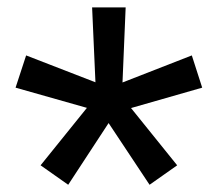

<svg xmlns="http://www.w3.org/2000/svg" viewBox="-20 -720 586 518"><path d="M228.5 -700H319L310.5 -497.5L497.5 -570.5L525.5 -483.5L333.5 -428.5L458 -274L383.5 -221.5L273 -388L164 -221.5L89.5 -274L214.5 -429L22 -483.5L50.5 -570.5L237.5 -498Z"/></svg>

Font: Overused Grotesk SemiBold
Style: Regular
Weight: 610
Version: Version 0.004